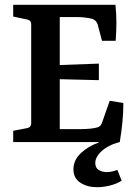

<svg xmlns="http://www.w3.org/2000/svg" viewBox="-20 -592 562 800"><path d="M35 0V-47L92 -58Q110 -61 110 -79V-490Q110 -508 92 -511L35 -523V-572H461Q465 -535 465 -498Q465 -461 462 -422H405L387 -490Q381 -507 366 -513Q355 -516 337 -518.5Q319 -521 300 -521H229V-321L392 -327V-258L229 -262V-54H317Q337 -54 357 -56Q377 -58 388 -62Q396 -65 400 -70.5Q404 -76 407 -86L437 -172L494 -163Q494 -122 490 -82Q486 -42 479 0ZM384 188Q343 188 314.5 169Q286 150 286 114Q286 75 317 46Q348 17 391 2V-5L479 0Q450 7 427 20.5Q404 34 390.5 51.5Q377 69 377 87Q377 107 391 116Q405 125 426 125Q436 125 447 122.5Q458 120 469 116L487 161Q466 174 438.5 181Q411 188 384 188Z"/></svg>

Font: Yrsa SemiBold
Style: Regular
Weight: 600
Version: Version 2.004